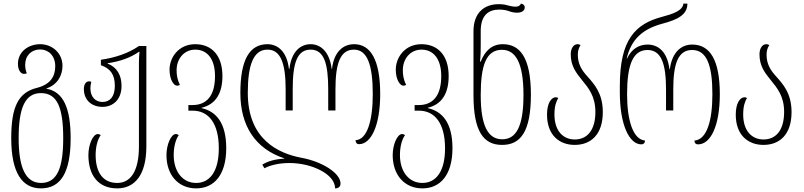

<svg xmlns="http://www.w3.org/2000/svg" viewBox="-20 -790 4437 1060"><path d="M206 250C313 250 370 166 370 -27C370 -190 331 -284 237 -300V-302C300 -323 325 -377 325 -427C325 -496 269 -546 202 -546C138 -546 79 -506 79 -437C79 -404 94 -382 113 -382C118 -382 124 -384 128 -385C122 -401 119 -414 119 -432C119 -484 154 -517 202 -517C245 -517 285 -485 285 -424C285 -366 256 -323 184 -305C82 -280 42 -202 42 -27C42 163 102 250 206 250ZM207 220C121 220 83 135 83 -27C83 -194 118 -276 206 -276C297 -276 329 -194 329 -27C329 134 297 220 207 220Z M627 250C723 250 788 177 788 18V-536H747C689 -496 618 -472 537 -460V-430C589 -412 614 -379 614 -316C614 -255 586 -227 546 -227C507 -227 479 -255 479 -303C479 -315 481 -326 484 -338C480 -340 476 -341 472 -341C455 -341 443 -325 443 -299C443 -237 486 -200 546 -200C599 -200 651 -235 651 -316C651 -376 625 -419 574 -439V-441C640 -450 700 -471 747 -504H750C748 -483 747 -462 747 -441V19C747 157 700 220 627 220C545 220 508 157 508 66C508 22 518 -19 536 -44C531 -47 527 -50 520 -50C493 -50 468 9 468 66C468 177 522 250 627 250Z M1063 250C1161 250 1229 177 1229 28C1229 -114 1171 -176 1093 -193V-195C1171 -214 1208 -275 1208 -370C1208 -487 1146 -546 1058 -546C966 -546 916 -473 916 -405C916 -348 941 -317 957 -317C963 -317 968 -318 973 -321C958 -353 955 -377 955 -403C955 -464 995 -516 1058 -516C1123 -516 1167 -466 1167 -370C1167 -264 1123 -210 1043 -210H1020V-179H1044C1131 -179 1188 -110 1188 29C1188 157 1138 220 1063 220C988 220 939 157 939 66C939 22 949 -19 967 -44C962 -47 958 -50 951 -50C924 -50 899 9 899 66C899 177 965 250 1063 250Z M1935 -546C1877 -546 1824 -507 1813 -410H1811C1799 -507 1748 -546 1695 -546C1640 -546 1589 -507 1578 -410H1575C1564 -507 1512 -546 1457 -546C1358 -546 1307 -461 1307 -277C1307 -96 1389 31 1549 84V86C1501 88 1458 100 1428 119L1440 139C1471 122 1521 110 1578 110C1701 110 1830 171 1830 250C1849 250 1860 240 1860 223C1860 166 1759 102 1644 81C1516 57 1348 -21 1348 -277C1348 -434 1380 -516 1457 -516C1530 -516 1557 -439 1557 -297V-180H1596V-297C1596 -439 1619 -516 1695 -516C1769 -516 1792 -439 1792 -297V-180H1832V-297C1832 -439 1858 -516 1934 -516C2007 -516 2038 -434 2038 -270C2038 -126 2008 -19 1943 -16C1943 -5 1948 6 1962 6C2029 6 2079 -98 2079 -270C2079 -460 2026 -546 1935 -546Z M2312 250C2410 250 2478 177 2478 28C2478 -114 2420 -176 2342 -193V-195C2420 -214 2457 -275 2457 -370C2457 -487 2395 -546 2307 -546C2215 -546 2165 -473 2165 -405C2165 -348 2190 -317 2206 -317C2212 -317 2217 -318 2222 -321C2207 -353 2204 -377 2204 -403C2204 -464 2244 -516 2307 -516C2372 -516 2416 -466 2416 -370C2416 -264 2372 -210 2292 -210H2269V-179H2293C2380 -179 2437 -110 2437 29C2437 157 2387 220 2312 220C2237 220 2188 157 2188 66C2188 22 2198 -19 2216 -44C2211 -47 2207 -50 2200 -50C2173 -50 2148 9 2148 66C2148 177 2214 250 2312 250Z M2752 10C2854 10 2911 -63 2911 -267C2911 -475 2849 -546 2756 -546C2693 -546 2657 -507 2634 -450H2630C2634 -481 2634 -515 2634 -547V-620C2634 -706 2678 -737 2735 -737C2759 -737 2774 -734 2791 -728C2805 -723 2818 -720 2835 -720C2862 -720 2877 -732 2877 -749C2877 -763 2865 -769 2856 -770C2852 -761 2844 -753 2827 -753C2815 -753 2799 -756 2784 -760C2770 -765 2751 -767 2733 -767C2656 -767 2594 -722 2594 -617V-265C2594 -63 2650 10 2752 10ZM2753 -21C2674 -21 2634 -96 2634 -265C2634 -427 2663 -515 2751 -515C2826 -515 2870 -445 2870 -265C2870 -93 2830 -21 2753 -21Z M3153 10C3241 10 3308 -46 3308 -171C3308 -275 3261 -325 3223 -368C3190 -404 3170 -438 3170 -489C3170 -511 3177 -530 3185 -540C3181 -544 3176 -546 3168 -546C3146 -546 3131 -522 3131 -490C3131 -424 3162 -387 3193 -348C3229 -304 3267 -259 3267 -172C3267 -71 3222 -20 3153 -20C3090 -20 3041 -66 3041 -158C3041 -205 3051 -230 3062 -249C3057 -252 3053 -253 3048 -253C3024 -253 3000 -221 3000 -157C3000 -45 3067 10 3153 10Z M3521 7C3533 7 3541 -1 3541 -14C3475 -20 3442 -125 3442 -270C3442 -432 3474 -514 3555 -514C3631 -514 3657 -437 3657 -297V-180H3697V-297C3697 -437 3723 -514 3801 -514C3881 -514 3913 -432 3913 -270C3913 -125 3883 -19 3814 -14C3814 -3 3819 7 3834 7C3904 7 3954 -97 3954 -270C3954 -458 3900 -544 3802 -544C3743 -544 3691 -505 3678 -408H3676C3664 -505 3614 -544 3555 -544C3507 -544 3466 -519 3442 -467H3440C3464 -572 3528 -630 3636 -659C3724 -682 3775 -710 3775 -770H3753C3749 -731 3695 -713 3635 -697C3487 -658 3402 -571 3402 -316V-280C3402 -101 3454 7 3521 7Z M4195 10C4283 10 4350 -46 4350 -171C4350 -275 4303 -325 4265 -368C4232 -404 4212 -438 4212 -489C4212 -511 4219 -530 4227 -540C4223 -544 4218 -546 4210 -546C4188 -546 4173 -522 4173 -490C4173 -424 4204 -387 4235 -348C4271 -304 4309 -259 4309 -172C4309 -71 4264 -20 4195 -20C4132 -20 4083 -66 4083 -158C4083 -205 4093 -230 4104 -249C4099 -252 4095 -253 4090 -253C4066 -253 4042 -221 4042 -157C4042 -45 4109 10 4195 10Z"/></svg>

Font: Noto Serif Georgian ExtraCondensed ExtraLight
Style: Regular
Weight: 200
Width: 2
Designer: Monotype Design Team, Akaki Razmadze
Foundry: Google LLC
Version: Version 2.003